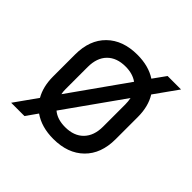

<svg xmlns="http://www.w3.org/2000/svg" viewBox="-160 -740 919 919"><g transform="rotate(45 300.0 -280.0)"><path d="M35 30 116 -84Q88 -133 88 -200V-350Q88 -448 145 -504Q202 -560 300 -560Q376 -560 428 -526L474 -590H565L481 -472Q512 -422 512 -351V-200Q512 -102 455 -46Q398 10 300 10Q220 10 166 -28L125 30ZM173 -200Q173 -183 176 -169L380 -457Q348 -480 300 -480Q240 -480 206.5 -446Q173 -412 173 -350ZM300 -70Q360 -70 393.5 -104.5Q427 -139 427 -200V-350Q427 -371 423 -390L215 -97Q247 -70 300 -70Z"/></g></svg>

Font: JetBrainsMono NFM
Style: Regular
Weight: 400
Monospace: yes
Designer: Philipp Nurullin, Konstantin Bulenkov
Foundry: JetBrains
Version: Version 2.304; ttfautohint (v1.8.4.7-5d5b);Nerd Fonts 3.3.0